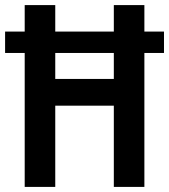

<svg xmlns="http://www.w3.org/2000/svg" viewBox="-22 -734 664 754"><path d="M75 0H195V-319H425V0H545V-526H622V-610H545V-714H425V-610H195V-714H75V-610H-2V-526H75ZM195 -424V-526H425V-424Z"/></svg>

Font: Noto Sans Armenian Condensed SemiBold
Style: Regular
Weight: 600
Width: 3
Designer: Monotype Design Team
Foundry: Monotype Imaging Inc.
Version: Version 2.008